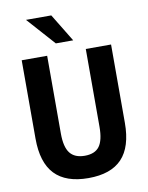

<svg xmlns="http://www.w3.org/2000/svg" viewBox="-100 -995 831 1077"><g transform="rotate(-10 316.0 -456.5)"><path d="M316 11Q188 11 124.5 -55.5Q61 -122 61 -259V-705H206V-262Q206 -185 233 -150.5Q260 -116 317 -116Q375 -116 400.5 -150.5Q426 -185 426 -262V-705H570V-259Q570 -122 507 -55.5Q444 11 316 11ZM266 -765 124 -924H268L365 -765Z"/></g></svg>

Font: Nunito Sans 10pt Condensed ExtraBold
Style: Regular
Weight: 800
Width: 3
Designer: Vernon Adams
Foundry: Vernon Adams
Version: Version 3.101;gftools[0.9.27]